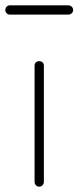

<svg xmlns="http://www.w3.org/2000/svg" viewBox="-62 -702 295 722"><path d="M85 0Q78 0 73 -5.5Q68 -11 68 -18V-455Q68 -463 73 -467.5Q78 -472 85 -472Q93 -472 98 -467.5Q103 -463 103 -455V-18Q103 -11 98 -5.5Q93 0 85 0ZM-25 -647Q-32 -647 -37 -652Q-42 -657 -42 -664Q-42 -672 -37 -677Q-32 -682 -25 -682H195Q202 -682 207.5 -677Q213 -672 213 -664Q213 -657 207.5 -652Q202 -647 195 -647Z"/></svg>

Font: Dosis ExtraLight ExtraLight
Style: Regular
Weight: 250
Version: Version 3.001; ttfautohint (v1.8.2)